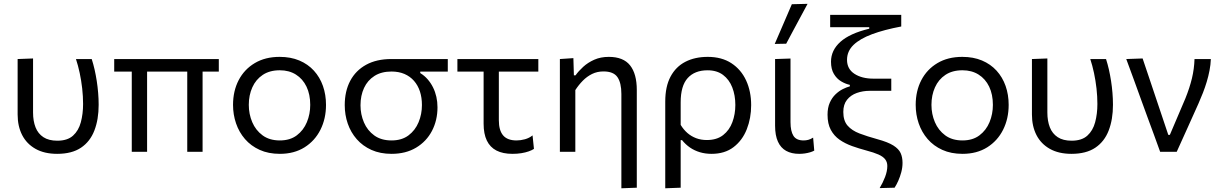

<svg xmlns="http://www.w3.org/2000/svg" viewBox="-20 -812 6524 1027"><path d="M285.8 10.9Q217.5 10.9 170.2 -15.7Q122.8 -42.3 98.5 -89.6Q74.3 -136.9 74.3 -199.4Q74.3 -224 74.3 -243Q74.3 -262 74.3 -279.9Q74.3 -342.1 74.3 -392.7Q74.3 -443.2 74.3 -496.2L156.8 -499.3Q156.8 -410.9 156.8 -336.3Q156.8 -261.7 156.8 -210.1Q156.8 -164.8 170.1 -131Q183.3 -97.2 212.1 -78.3Q240.8 -59.4 286.5 -59.4Q340.9 -59.4 370.7 -86.5Q400.5 -113.5 412.4 -158.2Q424.4 -202.9 424.4 -255.9Q424.4 -296.2 419.7 -338.6Q414.9 -381 406.3 -421.5Q397.7 -462 386.3 -496.2H470.6Q479.1 -469.9 485.9 -440.3Q492.6 -410.6 497.5 -379.1Q502.4 -347.6 505 -315.4Q507.7 -283.2 507.7 -251.6Q507.7 -173.2 484.9 -114.1Q462.2 -54.9 413.4 -22Q364.5 10.9 285.8 10.9Z M590.9 -429.1V-496.2H1150.4V-429.1Q1100.3 -429.1 1049.4 -429.1Q998.6 -429.1 950.6 -429.1H716ZM684.8 0Q684.8 -55.3 684.8 -107.2Q684.8 -159.1 684.8 -220.3V-268.8Q684.8 -312.9 684.8 -350.6Q684.8 -388.3 684.8 -422.2Q684.8 -456 684.8 -488.5H766.8Q766.8 -440 766.8 -388.4Q766.8 -336.9 766.8 -280.4V-216.7Q766.8 -158.6 766.8 -106.6Q766.8 -54.5 766.8 0ZM981.6 0Q981.6 -25.8 981.6 -56.2Q981.6 -86.7 981.6 -120.3Q981.6 -153.9 981.6 -189.7Q981.6 -221.9 981.6 -254.7Q981.6 -287.4 981.6 -323.3Q981.6 -359.2 981.6 -399.9Q981.6 -440.6 981.6 -488.5H1063.6V-195.3Q1063.6 -163.4 1063.6 -131.3Q1063.6 -99.2 1063.6 -66.5Q1063.6 -33.9 1063.6 0Z M1477 10.9Q1415.7 10.9 1369 -10.3Q1322.2 -31.5 1290.5 -68.1Q1258.8 -104.7 1242.6 -152Q1226.5 -199.2 1226.5 -251Q1226.5 -325.3 1256.6 -383.2Q1286.8 -441.2 1342.8 -474.5Q1398.7 -507.8 1475.7 -507.8Q1535 -507.8 1581.1 -488.4Q1627.1 -469 1659.1 -434Q1691 -398.9 1707.4 -352.2Q1723.8 -305.5 1723.8 -251Q1723.8 -177.3 1694 -117.9Q1664.2 -58.6 1608.8 -23.8Q1553.3 10.9 1477 10.9ZM1476.8 -60.8Q1531.5 -60.8 1567.5 -88Q1603.6 -115.2 1621.5 -158.6Q1639.4 -201.9 1639.4 -251Q1639.4 -306.9 1619.5 -348.5Q1599.5 -390.1 1562.9 -413.1Q1526.4 -436.1 1476.5 -436.1Q1422.5 -436.1 1385.5 -411.5Q1348.5 -386.9 1329.7 -344.8Q1310.8 -302.8 1310.8 -251Q1310.8 -201.9 1329.2 -158.6Q1347.6 -115.2 1384.5 -88Q1421.4 -60.8 1476.8 -60.8Z M2074.5 10.9Q2013.6 10.9 1966.8 -10.1Q1920.1 -31.1 1888.2 -67.5Q1856.3 -104 1840.1 -150.9Q1824 -197.8 1824 -249.5Q1824 -324.2 1853.3 -379.6Q1882.7 -435 1938.4 -465.6Q1994.1 -496.2 2072.9 -496.2Q2103 -496.2 2126.3 -496.2Q2149.6 -496.2 2176.9 -496.2Q2204.3 -496.2 2246.1 -496.2H2375.2V-429.1Q2341.5 -429.1 2304.5 -429.1Q2267.5 -429.1 2227.9 -429.1V-421.1Q2250.5 -407.3 2267.6 -387.6Q2284.7 -368 2296.4 -344.3Q2308.1 -320.7 2314.1 -293.9Q2320.1 -267.1 2320.1 -238Q2320.1 -168.4 2290.6 -111.9Q2261 -55.4 2205.9 -22.3Q2150.8 10.9 2074.5 10.9ZM2074.3 -60.8Q2129 -60.8 2165 -87.8Q2201.1 -114.9 2219 -158.2Q2236.9 -201.4 2236.9 -250.2Q2236.9 -290 2226.2 -322.8Q2215.4 -355.7 2194.5 -379.5Q2173.6 -403.3 2143.4 -416.4Q2113.1 -429.4 2074 -429.4Q2020 -429.4 1983 -405.8Q1946 -382.2 1927.2 -341.5Q1908.3 -300.7 1908.3 -248.7Q1908.3 -200.3 1926.7 -157.2Q1945.1 -114.2 1982 -87.5Q2018.9 -60.8 2074.3 -60.8Z M2720.8 10.9Q2669.9 10.9 2635.6 -6.7Q2601.4 -24.4 2584.1 -60.1Q2566.8 -95.9 2566.8 -150.5Q2566.8 -194 2566.8 -236.6Q2566.8 -279.2 2566.8 -320Q2566.8 -360.7 2566.8 -398.9Q2566.8 -437 2566.8 -471.8H2648.3Q2648.3 -395.9 2648.3 -320.3Q2648.3 -244.7 2648.3 -168.7Q2648.3 -114.8 2671.2 -87.8Q2694.1 -60.8 2743.2 -60.8Q2764.9 -60.8 2788.1 -67.2Q2811.2 -73.7 2828.6 -87.8L2836.1 -15.6Q2825 -8.2 2807.7 -2.2Q2790.4 3.9 2768.5 7.4Q2746.7 10.9 2720.8 10.9ZM2426.6 -429.1V-496.2H2859.5V-429.1Q2802.3 -429.1 2744.4 -429.1Q2686.5 -429.1 2632 -429.1H2579.6Z M3303.7 195.1Q3303.7 169.4 3303.7 140.6Q3303.7 111.8 3303.7 80.8Q3303.7 49.8 3303.7 16.7Q3303.7 -16.5 3303.7 -50.8Q3303.7 -115.4 3303.7 -180Q3303.7 -244.7 3303.7 -309.3Q3303.7 -368.9 3282.7 -399.4Q3261.7 -429.9 3207.9 -429.9Q3174.3 -429.9 3147 -416.4Q3119.6 -402.9 3097.4 -380.3Q3075.2 -357.7 3057.4 -330.2V-215.3Q3057.4 -156.8 3057.4 -106Q3057.4 -55.3 3057.4 0H2974.8Q2974.8 -55.3 2974.8 -106.4Q2974.8 -157.6 2974.8 -218.8V-268.8Q2974.8 -324 2974.8 -381.4Q2974.8 -438.9 2974.8 -496.2L3047 -501.1L3049.7 -409.2H3058.7Q3074.6 -431.7 3099.5 -454.5Q3124.4 -477.3 3158.5 -492.5Q3192.7 -507.8 3236.5 -507.8Q3314.2 -507.8 3350.2 -462.4Q3386.2 -417 3386.2 -330.4Q3386.2 -276.2 3386.2 -230.1Q3386.2 -184 3386.2 -147.3V-59.3Q3386.2 6.3 3386.2 67.5Q3386.2 128.7 3386.2 192Z M3538.4 195.1Q3538.4 139.8 3538.4 87.1Q3538.4 34.4 3538.4 -26.8V-268.8Q3538.4 -349.1 3566.7 -402.2Q3595 -455.2 3646 -481.5Q3697.1 -507.8 3765.8 -507.8Q3840.2 -507.8 3892 -474.1Q3943.8 -440.3 3970.9 -381.8Q3997.9 -323.3 3997.9 -249.5Q3997.9 -180 3974.5 -120.7Q3951.1 -61.3 3904 -25.2Q3856.9 10.9 3785.9 10.9Q3752.8 10.9 3723.9 2.3Q3695 -6.3 3670.9 -22.7Q3646.9 -39.2 3628.3 -62.4H3620.9V-23.3Q3620.9 35.2 3620.9 86Q3620.9 136.7 3620.9 192ZM3760.8 -63Q3814.4 -63 3848.1 -89.5Q3881.8 -116 3897.5 -158.8Q3913.3 -201.5 3913.3 -250.5Q3913.3 -302.4 3896.9 -344.4Q3880.6 -386.3 3847.6 -411.2Q3814.6 -436 3764.7 -436Q3696.1 -436 3658.5 -394.5Q3620.9 -353 3620.9 -264.8V-144Q3636.2 -118.7 3656.9 -100.6Q3677.7 -82.6 3703.7 -72.8Q3729.8 -63 3760.8 -63Z M4254.8 10.9Q4213.8 10.9 4184.9 -5.1Q4156 -21.2 4141 -54.6Q4125.9 -88 4125.9 -139.6Q4125.9 -179.7 4125.9 -208.4Q4125.9 -237 4125.9 -268.8Q4125.9 -334.6 4125.9 -387.7Q4125.9 -440.7 4125.9 -496.2L4208.4 -498.9Q4208.4 -439.4 4208.4 -385.6Q4208.4 -331.9 4208.4 -286.7Q4208.4 -241.6 4208.4 -206.6V-158.4Q4208.4 -110.5 4224 -85.6Q4239.6 -60.8 4278.4 -60.8Q4291.4 -60.8 4303.7 -64.1Q4315.9 -67.4 4329.4 -75.9L4335.4 -6.4Q4325.9 -1.1 4313 2.7Q4300 6.5 4285.3 8.7Q4270.5 10.9 4254.8 10.9ZM4124 -577Q4147 -630.3 4170 -683.6Q4193 -736.9 4215.5 -789.4L4299.7 -791.5Q4280.2 -755.5 4261.1 -719.8Q4241.9 -684.1 4223 -648.9Q4204.1 -613.7 4185.3 -578.2Z M4685.2 194.1Q4693.8 179.5 4701.2 164.5Q4708.6 149.5 4714.3 134.4Q4720.1 119.3 4723.1 104.6Q4726.2 89.9 4726.2 76Q4726.2 54.9 4714.9 40.3Q4703.7 25.6 4679.2 14.6Q4654.7 3.7 4613.7 -7.1Q4574.8 -17.5 4537.7 -30.7Q4500.6 -44 4471 -64.5Q4441.5 -85.1 4424 -117.4Q4406.5 -149.7 4406.5 -198.3Q4406.5 -235.7 4418.4 -262.7Q4430.4 -289.6 4449.1 -307.4Q4467.7 -325.2 4488.3 -335.5Q4508.9 -345.7 4525.8 -350.1V-358.1Q4502.3 -363.1 4479 -377Q4455.7 -390.9 4440.4 -416.6Q4425 -442.4 4425 -481.8Q4425 -543 4475.1 -588.1Q4525.3 -633.2 4629.6 -658.5V-666.5H4621.2Q4596.7 -666.5 4562.4 -666.5Q4528.2 -666.5 4491 -666.5Q4453.9 -666.5 4420.5 -666.5V-732.3H4800.7V-670.3Q4709.7 -653.2 4644.7 -629.1Q4579.7 -604.9 4545.2 -571.5Q4510.7 -538 4510.7 -491.9Q4510.7 -443.1 4550.4 -417.2Q4590.1 -391.3 4651.8 -391.3Q4679.1 -391.3 4701.2 -391.3Q4723.4 -391.3 4747.4 -391.3V-326.2Q4719.4 -326.2 4691.4 -326.2Q4663.4 -326.2 4632.1 -326.2Q4595.1 -326.2 4562.8 -314.7Q4530.6 -303.2 4510.7 -278.3Q4490.8 -253.4 4490.8 -213.2Q4490.8 -166.3 4513.7 -140Q4536.6 -113.7 4577.4 -98.1Q4618.2 -82.6 4673 -67.5Q4729.3 -52.2 4758.4 -33.9Q4787.4 -15.6 4797.5 6.9Q4807.6 29.4 4807.6 59.1Q4807.6 83.9 4801 108.8Q4794.4 133.6 4784.8 155.1Q4775.2 176.6 4765.1 192Z M5128.5 10.9Q5067.2 10.9 5020.5 -10.3Q4973.7 -31.5 4942 -68.1Q4910.3 -104.7 4894.1 -152Q4878 -199.2 4878 -251Q4878 -325.3 4908.1 -383.2Q4938.3 -441.2 4994.3 -474.5Q5050.2 -507.8 5127.2 -507.8Q5186.5 -507.8 5232.6 -488.4Q5278.6 -469 5310.6 -434Q5342.5 -398.9 5358.9 -352.2Q5375.3 -305.5 5375.3 -251Q5375.3 -177.3 5345.5 -117.9Q5315.7 -58.6 5260.3 -23.8Q5204.8 10.9 5128.5 10.9ZM5128.3 -60.8Q5183 -60.8 5219 -88Q5255.1 -115.2 5273 -158.6Q5290.9 -201.9 5290.9 -251Q5290.9 -306.9 5271 -348.5Q5251 -390.1 5214.4 -413.1Q5177.9 -436.1 5128 -436.1Q5074 -436.1 5037 -411.5Q5000 -386.9 4981.2 -344.8Q4962.3 -302.8 4962.3 -251Q4962.3 -201.9 4980.7 -158.6Q4999.1 -115.2 5036 -88Q5072.9 -60.8 5128.3 -60.8Z M5711.3 10.9Q5643 10.9 5595.7 -15.7Q5548.3 -42.3 5524 -89.6Q5499.8 -136.9 5499.8 -199.4Q5499.8 -224 5499.8 -243Q5499.8 -262 5499.8 -279.9Q5499.8 -342.1 5499.8 -392.7Q5499.8 -443.2 5499.8 -496.2L5582.3 -499.3Q5582.3 -410.9 5582.3 -336.3Q5582.3 -261.7 5582.3 -210.1Q5582.3 -164.8 5595.6 -131Q5608.8 -97.2 5637.6 -78.3Q5666.3 -59.4 5712 -59.4Q5766.4 -59.4 5796.2 -86.5Q5826 -113.5 5837.9 -158.2Q5849.9 -202.9 5849.9 -255.9Q5849.9 -296.2 5845.2 -338.6Q5840.4 -381 5831.8 -421.5Q5823.2 -462 5811.8 -496.2H5896.1Q5904.6 -469.9 5911.4 -440.3Q5918.1 -410.6 5923 -379.1Q5927.9 -347.6 5930.5 -315.4Q5933.2 -283.2 5933.2 -251.6Q5933.2 -173.2 5910.4 -114.1Q5887.7 -54.9 5838.9 -22Q5790 10.9 5711.3 10.9Z M6185.6 0Q6168.7 -47 6151.2 -94.8Q6133.6 -142.6 6116.9 -187.8L6084.7 -276.1Q6065.1 -330.3 6044.8 -386.2Q6024.4 -442.1 6004.3 -496.2L6091.8 -499.3Q6107 -454.5 6125.2 -400.3Q6143.3 -346 6162.3 -289.7Q6181.3 -233.4 6198.8 -181.1L6229.1 -90.6H6237.5L6320.7 -285.9Q6343.3 -342 6355.6 -392.8Q6367.8 -443.7 6369.4 -496.2H6456.8Q6455.6 -465.5 6449.7 -435Q6443.8 -404.5 6434.9 -374.8Q6425.9 -345 6414.6 -315.9Q6403.3 -286.8 6390.9 -258.9Q6361.8 -194.4 6332.6 -129.2Q6303.4 -64.1 6274.2 0Z"/></svg>

Font: Commissioner Thin
Style: Regular
Weight: 100
Designer: Kostas Bartsokas
Foundry: Kostas Bartsokas
Version: Version 1.001;gftools[0.9.23]